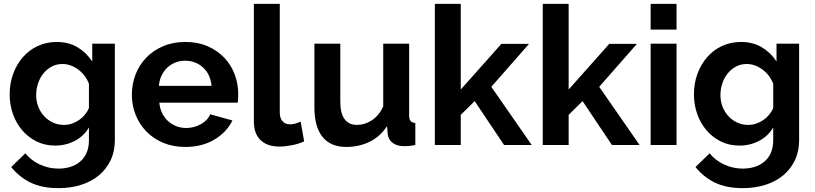

<svg xmlns="http://www.w3.org/2000/svg" viewBox="-20 -750 4213 993"><path d="M266 3Q213 3 170 -18Q127 -39 95.5 -75.5Q64 -112 47 -160Q30 -208 30 -262Q30 -319 48 -368Q66 -417 98 -454Q130 -491 175 -512Q220 -533 274 -533Q335 -533 381 -505.5Q427 -478 457 -432V-524H574V-25Q574 33 552 79Q530 125 491.5 157Q453 189 399.5 206Q346 223 283 223Q197 223 138.5 194.5Q80 166 38 114L111 43Q141 80 186.5 101Q232 122 283 122Q314 122 342.5 113.5Q371 105 393 87Q415 69 427.5 41Q440 13 440 -25V-91Q414 -46 367 -21.5Q320 3 266 3ZM311 -104Q333 -104 353 -111Q373 -118 390 -130Q407 -142 420 -158Q433 -174 440 -192V-317Q422 -363 383.5 -391Q345 -419 303 -419Q272 -419 247 -405.5Q222 -392 204 -369.5Q186 -347 176.5 -318Q167 -289 167 -258Q167 -226 178 -198Q189 -170 208.5 -149Q228 -128 254 -116Q280 -104 311 -104Z M938 10Q875 10 824 -11.5Q773 -33 737 -70Q701 -107 681.5 -156Q662 -205 662 -259Q662 -315 681 -364.5Q700 -414 736 -451.5Q772 -489 823.5 -511Q875 -533 939 -533Q1003 -533 1053.5 -511Q1104 -489 1139.5 -452Q1175 -415 1193.5 -366Q1212 -317 1212 -264Q1212 -251 1211.5 -239Q1211 -227 1209 -219H804Q807 -188 819 -164Q831 -140 850 -123Q869 -106 893 -97Q917 -88 943 -88Q983 -88 1018.5 -107.5Q1054 -127 1067 -159L1182 -127Q1153 -67 1089.5 -28.5Q1026 10 938 10ZM1074 -306Q1069 -365 1030.5 -400.5Q992 -436 937 -436Q910 -436 886.5 -426.5Q863 -417 845 -400Q827 -383 815.5 -359Q804 -335 802 -306Z M1293 -730H1427V-168Q1427 -139 1441 -123Q1455 -107 1481 -107Q1493 -107 1507.5 -111Q1522 -115 1535 -121L1553 -19Q1526 -6 1490 1Q1454 8 1425 8Q1362 8 1327.5 -25.5Q1293 -59 1293 -121Z M1771 10Q1690 10 1648 -42Q1606 -94 1606 -196V-524H1740V-225Q1740 -104 1827 -104Q1866 -104 1902.5 -127.5Q1939 -151 1962 -199V-524H2096V-154Q2096 -133 2103.5 -124Q2111 -115 2128 -114V0Q2108 4 2094.5 5Q2081 6 2070 6Q2034 6 2011.5 -10.5Q1989 -27 1985 -56L1982 -98Q1947 -44 1892 -17Q1837 10 1771 10Z M2587 0 2435 -227 2363 -156V0H2229V-730H2363V-287L2573 -523H2716L2521 -301L2730 0Z M3145 0 2993 -227 2921 -156V0H2787V-730H2921V-287L3131 -523H3274L3079 -301L3288 0Z M3345 0V-524H3479V0ZM3345 -597V-730H3479V-597Z M3805 3Q3752 3 3709 -18Q3666 -39 3634.5 -75.5Q3603 -112 3586 -160Q3569 -208 3569 -262Q3569 -319 3587 -368Q3605 -417 3637 -454Q3669 -491 3714 -512Q3759 -533 3813 -533Q3874 -533 3920 -505.5Q3966 -478 3996 -432V-524H4113V-25Q4113 33 4091 79Q4069 125 4030.5 157Q3992 189 3938.5 206Q3885 223 3822 223Q3736 223 3677.5 194.5Q3619 166 3577 114L3650 43Q3680 80 3725.5 101Q3771 122 3822 122Q3853 122 3881.5 113.5Q3910 105 3932 87Q3954 69 3966.5 41Q3979 13 3979 -25V-91Q3953 -46 3906 -21.5Q3859 3 3805 3ZM3850 -104Q3872 -104 3892 -111Q3912 -118 3929 -130Q3946 -142 3959 -158Q3972 -174 3979 -192V-317Q3961 -363 3922.5 -391Q3884 -419 3842 -419Q3811 -419 3786 -405.5Q3761 -392 3743 -369.5Q3725 -347 3715.5 -318Q3706 -289 3706 -258Q3706 -226 3717 -198Q3728 -170 3747.5 -149Q3767 -128 3793 -116Q3819 -104 3850 -104Z"/></svg>

Font: PTCRaleway
Style: Bold
Weight: 700
Designer: Matt McInerney, Pablo Impallari, Rodrigo Fuenzalida
Foundry: Matt McInerney, Pablo Impallari, Rodrigo Fuenzalida
Version: Version 3.000g; ttfautohint (v1.5) -l 8 -r 28 -G 28 -x 14 -D